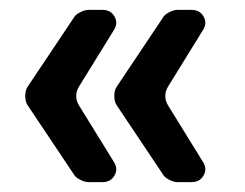

<svg xmlns="http://www.w3.org/2000/svg" viewBox="-20 -454 496 388"><path d="M139 -278Q129 -260 139 -242L210 -127Q219 -113 211.5 -99.5Q204 -86 187 -86H158Q151 -86 141.5 -91Q132 -96 129 -102L36 -241Q31 -248 31 -260Q31 -272 36 -279L129 -418Q132 -424 141.5 -429Q151 -434 158 -434H187Q204 -434 211.5 -420.5Q219 -407 210 -393ZM319 -278Q309 -260 319 -242L390 -127Q399 -113 391.5 -99.5Q384 -86 367 -86H338Q331 -86 321.5 -91Q312 -96 309 -102L216 -241Q211 -248 211 -260Q211 -272 216 -279L309 -418Q312 -424 321.5 -429Q331 -434 338 -434H367Q384 -434 391.5 -420.5Q399 -407 390 -393Z"/></svg>

Font: Trueno
Style: Round
Weight: 400
Designer: Julieta Ulanovsky, Jasper
Foundry: Julieta Ulanovsky, Cannot Into Space Fonts
Version: Version 3.001